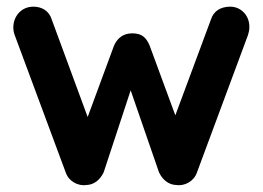

<svg xmlns="http://www.w3.org/2000/svg" viewBox="-20 -555 788 576"><path d="M613 -497 506 -209 429 -418C419 -442 406 -455 377 -455C352 -455 333 -443 322 -418L243 -204L135 -497C127 -523 105 -535 80 -535C43 -535 20 -505 20 -473C20 -465 21 -458 24 -450L177 -38C186 -11 214 4 240 0C262 -1 280 -15 291 -38L372 -284L457 -38C468 -15 486 -1 508 0C534 4 562 -11 571 -38L724 -450C726 -457 728 -464 728 -471C730 -509 702 -535 671 -535C642 -535 621 -522 613 -497Z"/></svg>

Font: Hotpoint
Style: Bold
Weight: 700
Designer: Andrew Paglinawan, Luciano Perondi, Riccardo Olocco
Foundry: CAST Cooperativa Anonima Servizi Tipografici
Version: Version 1.000;PS 2.1;hotconv 16.6.51;makeotf.lib2.5.65220